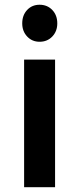

<svg xmlns="http://www.w3.org/2000/svg" viewBox="-20 -785 331 805"><path d="M146 -765.1Q178.2 -765.1 199.2 -743.2Q220.2 -721.2 220.2 -687Q220.2 -653.8 199.2 -631.8Q178.2 -609.9 146 -609.9Q114.7 -609.9 94 -631.8Q73.2 -653.8 73.2 -687Q73.2 -721.2 93.8 -743.2Q114.3 -765.1 146 -765.1ZM81.1 -535.2H210.9V0H81.1Z"/></svg>

Font: Montserrat-Arabic Medium
Style: Regular
Weight: 500
Designer: Mohamed Gaber
Foundry: Kief Type Foundry
Version: Version 5.008;PS 005.008;hotconv 1.0.88;makeotf.lib2.5.64775